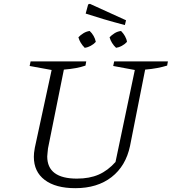

<svg xmlns="http://www.w3.org/2000/svg" viewBox="-20 -975 898 1004"><path d="M374 9Q271 9 214 -34Q157 -77 157 -155Q157 -164 158 -175Q159 -186 162 -202L250 -609L135 -630L140 -654H431L427 -632Q404 -624 377 -619Q350 -614 314 -611L231 -199Q230 -185 228.5 -174.5Q227 -164 227 -157Q227 -99 266 -70Q305 -41 382 -41Q448 -41 496 -62Q544 -83 584 -128L685 -609L572 -630L577 -654H858L854 -632Q831 -625 803 -619.5Q775 -614 739 -611L660 -212Q638 -107 563.5 -49Q489 9 374 9ZM633 -844Q572 -860 523 -874.5Q474 -889 428 -904L441 -952L450 -955L639 -869ZM423 -725Q411 -737 402.5 -751Q394 -765 390 -780Q402 -793 417.5 -802Q433 -811 449 -813Q461 -802 469.5 -787Q478 -772 481 -756Q470 -744 454.5 -735.5Q439 -727 423 -725ZM587 -725Q575 -736 566 -750.5Q557 -765 553 -780Q564 -792 579.5 -801.5Q595 -811 613 -813Q625 -801 633.5 -786Q642 -771 644 -756Q633 -744 617.5 -735.5Q602 -727 587 -725Z"/></svg>

Font: Piazzolla 8pt ExtraLight
Style: Italic
Weight: 250
Italic angle: -11.3°
Designer: Juan Pablo del Peral
Foundry: Huerta Tipografica
Version: Version 2.001